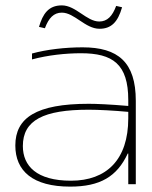

<svg xmlns="http://www.w3.org/2000/svg" viewBox="-20 -685 565 714"><path d="M287 -509C223 -509 153 -501 99 -486V-464C158 -480 225 -487 281 -487C399 -487 457 -447 457 -313V-291C387 -297 338 -299 310 -299C115 -299 37 -247 37 -144C37 -49 102 9 241 9C352 9 415 -28 455 -114H457V0H485V-310C485 -454 419 -509 287 -509ZM65 -142C65 -238 142 -277 310 -277C345 -277 403 -274 457 -269V-245C457 -91 376 -13 244 -13C116 -13 65 -68 65 -142ZM125 -585 147 -580C161 -618 180 -638 210 -638C257 -638 297 -578 350 -578C393 -578 418 -602 434 -658L412 -663C398 -625 379 -605 349 -605C302 -605 262 -665 210 -665C160 -665 139 -633 125 -585Z"/></svg>

Font: LT Wave Thin
Style: Regular
Weight: 100
Designer: Daniel Lyons
Version: Version 2.5 (Glyphs App)